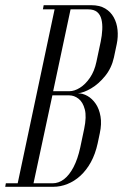

<svg xmlns="http://www.w3.org/2000/svg" viewBox="-80 -719 473 739"><path d="M-59.9 0 -57.5 -13.5H-11.9L130.1 -683H85.1L88.1 -699H271.6Q303.5 -699 324.8 -686.3Q346.1 -673.6 357.9 -652.1Q369.8 -630.5 372.4 -603.9Q375.1 -577.2 369.4 -549.6L358.5 -498Q349.5 -457 324.6 -426.4Q299.8 -395.8 270.8 -378.8Q241.9 -361.8 219.8 -360Q238.2 -360 256.5 -349.8Q274.8 -339.5 288.4 -319.6Q302 -299.8 306.9 -270.8Q311.9 -241.9 304 -205.5L295.9 -167.1Q286.9 -126 269.8 -94.9Q252.6 -63.8 229.6 -42.6Q206.5 -21.5 179.6 -10.8Q152.8 0 124.6 0ZM121.6 -352 49 -13.5H122.1Q145.9 -13.5 166.4 -29.2Q186.9 -45 203.1 -75.9Q219.2 -106.9 228.8 -151L244 -223.1Q253.8 -269.9 246.4 -297.9Q239.1 -325.9 222.4 -338.9Q205.6 -352 186.2 -352ZM191.6 -683 124.6 -368H187.4Q206.4 -368 227.5 -381.1Q248.6 -394.2 266.1 -419.6Q283.5 -445 291 -480.6L307.5 -558.2Q312.5 -582.2 313.6 -604.6Q314.8 -626.9 310.4 -644.6Q306.1 -662.4 293.9 -672.7Q281.6 -683 259.2 -683Z"/></svg>

Font: Emberly Black
Style: Italic
Weight: 900
Italic angle: -12°
Designer: Rajesh Rajput
Foundry: Rajesh Rajput
Version: Version 1.000